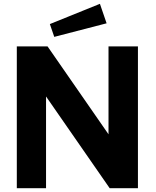

<svg xmlns="http://www.w3.org/2000/svg" viewBox="-20 -985 817 1005"><path d="M503 -965 241 -859 264 -792 538 -863ZM548 -742V-282L229 -742H68V0H221V-480L554 0H702V-742Z"/></svg>

Font: 18Franklin
Style: Bold
Weight: 700
Designer: Pablo Impallari, Rodrigo Fuenzalida (Modified by Dan O. Williams)
Version: Version 0.025;PS 000.025;hotconv 1.0.88;makeotf.lib2.5.64775